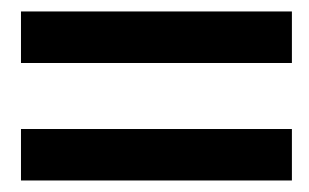

<svg xmlns="http://www.w3.org/2000/svg" viewBox="-20 -521 540 335"><path d="M16.6 -206.1V-295.9H489.3V-206.1ZM16.6 -411.1V-501H489.3V-411.1Z"/></svg>

Font: RobotoJAA
Style: Medium
Weight: 500
Version: Version 2.05; 2016-11-05